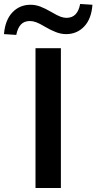

<svg xmlns="http://www.w3.org/2000/svg" viewBox="-102 -948 486 968"><path d="M77 0V-705H205V0ZM-20 -772 -82 -776Q-76 -847 -39.5 -885.5Q-3 -924 52 -924Q77 -924 101 -915Q125 -906 156 -888Q188 -869 204 -863.5Q220 -858 233 -858Q262 -858 279 -876Q296 -894 302 -928L364 -924Q359 -853 322.5 -814.5Q286 -776 231 -776Q206 -776 180 -786Q154 -796 125 -813Q97 -830 80 -836Q63 -842 49 -842Q20 -842 3.5 -824.5Q-13 -807 -20 -772Z"/></svg>

Font: NunitoSans3
Style: Bold
Weight: 700
Designer: Vernon Adams
Foundry: Vernon Adams
Version: Version 3.101;gftools[0.9.27]